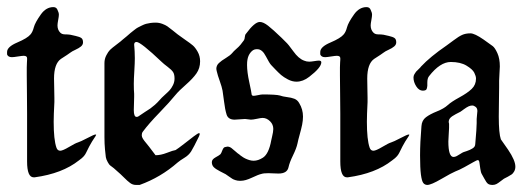

<svg xmlns="http://www.w3.org/2000/svg" viewBox="-20 -523 1486 543"><path d="M250 -137.7Q239.3 -122.1 232.4 -108.9Q225.6 -95.7 223.6 -91.3Q221.7 -86.9 217.3 -81.5Q212.9 -76.2 203.1 -69.3Q156.2 -32.2 78.1 -21.5H75.2Q56.6 -21.5 56.6 -66.4V-201.2Q56.6 -222.7 56.2 -258.3Q55.7 -293.9 55.7 -309.6Q55.7 -322.3 55.7 -332.5Q55.7 -342.8 56.2 -346.7Q56.6 -350.6 56.6 -354Q56.6 -357.4 56.6 -358.4Q56.6 -365.2 46.9 -365.2Q43 -365.2 30.8 -363.3Q18.6 -361.3 13.7 -361.3Q2.9 -361.3 0 -369.1V-376Q0 -390.6 28.8 -402.8Q57.6 -415 66.4 -425.8Q72.3 -432.6 75.7 -445.8Q79.1 -459 95.7 -482.4Q110.4 -502.9 130.9 -502.9Q139.6 -502.9 142.6 -495.1Q146.5 -487.3 146.5 -481.4Q146.5 -476.6 144.5 -466.3Q142.6 -456.1 142.6 -451.2Q142.6 -438.5 150.4 -430.7Q155.3 -425.8 163.6 -425.8Q171.9 -425.8 178.7 -424.8Q182.6 -423.8 193.8 -421.4Q205.1 -418.9 210 -415.5Q214.8 -412.1 214.8 -403.3Q214.8 -396.5 209 -391.6Q203.1 -386.7 193.4 -382.3Q183.6 -377.9 178.7 -374Q173.8 -370.1 152.3 -356.4Q132.8 -342.8 132.8 -300.8Q132.8 -293 133.3 -274.4Q133.8 -255.9 133.8 -246.1V-234.4Q131.8 -197.3 131.8 -178.7Q131.8 -127.9 139.6 -105.5Q142.6 -96.7 150.4 -96.7Q157.2 -96.7 175.3 -107.4Q193.4 -118.2 200.2 -120.1Q207 -122.1 226.6 -132.3Q246.1 -142.6 250 -142.6Q252 -142.6 252 -141.6Z M372.1 -194.3Q378.9 -199.2 389.6 -206.1Q400.4 -212.9 405.3 -216.3Q410.2 -219.7 417.5 -226.1Q424.8 -232.4 431.6 -240.2Q436.5 -246.1 445.8 -254.4Q455.1 -262.7 460 -268.1Q464.8 -273.4 469.2 -282.2Q473.6 -291 473.6 -300.8Q473.6 -312.5 469.7 -318.8Q465.8 -325.2 454.1 -334Q442.4 -342.8 437.5 -347.7Q377.9 -404.3 366.2 -404.3Q359.4 -404.3 359.4 -396.5Q359.4 -395.5 359.9 -390.6Q360.4 -385.7 360.8 -377.4Q361.3 -369.1 361.3 -358.4Q361.3 -345.7 359.9 -322.3Q358.4 -298.8 358.4 -286.1Q358.4 -267.6 359.4 -257.8V-249Q359.4 -243.2 358.9 -230Q358.4 -216.8 358.4 -211.9Q358.4 -192.4 366.2 -192.4Q370.1 -192.4 372.1 -194.3ZM476.6 -254.9Q460.9 -235.4 430.7 -204.1Q400.4 -172.9 383.8 -150.4Q380.9 -146.5 380.9 -140.6Q380.9 -135.7 384.3 -130.4Q387.7 -125 393.1 -118.7Q398.4 -112.3 401.4 -108.4Q403.3 -105.5 419.9 -84Q434.6 -84 452.1 -90.8Q469.7 -97.7 476.6 -98.6Q484.4 -103.5 500 -115.7Q515.6 -127.9 527.8 -137.2Q540 -146.5 543 -146.5Q544.9 -146.5 544.9 -143.6L543 -137.7Q527.3 -105.5 520.5 -94.7Q513.7 -84 501.5 -76.7Q489.3 -69.3 482.4 -63.5Q434.6 -21.5 375 0H364.3Q355.5 0 348.1 -5.4Q340.8 -10.7 330.1 -21.5Q319.3 -32.2 314.5 -36.1Q309.6 -41 301.8 -47.4Q293.9 -53.7 291.5 -55.2Q289.1 -56.6 284.7 -64.5Q280.3 -72.3 279.3 -78.6Q278.3 -85 276.9 -100.6Q275.4 -116.2 275.4 -135.3Q275.4 -154.3 275.4 -185.5V-344.7Q275.4 -356.4 280.8 -366.7Q286.1 -377 291 -381.8Q295.9 -386.7 309.6 -397Q323.2 -407.2 327.1 -411.1Q330.1 -413.1 338.4 -420.4Q346.7 -427.7 349.1 -429.7Q351.6 -431.6 358.9 -437.5Q366.2 -443.4 370.1 -445.3Q374 -447.3 380.9 -450.7Q387.7 -454.1 393.1 -455.6Q398.4 -457 405.3 -458Q412.1 -459 419.9 -459Q429.7 -459 439 -455.6Q448.2 -452.1 453.1 -448.7Q458 -445.3 467.8 -437.5Q477.5 -429.7 482.4 -425.8Q487.3 -421.9 502.9 -411.1Q518.6 -400.4 525.4 -394.5Q532.2 -388.7 539.1 -376.5Q545.9 -364.3 545.9 -349.6Q545.9 -330.1 535.6 -315.4Q525.4 -300.8 505.9 -283.7Q486.3 -266.6 476.6 -254.9Z M722.7 -255.9Q760.7 -255.9 771.5 -252.9Q779.3 -250 791.5 -248.5Q803.7 -247.1 812.5 -243.7Q821.3 -240.2 826.2 -231.4Q836.9 -213.9 836.9 -193.4Q836.9 -182.6 834.5 -170.4Q832 -158.2 827.6 -142.6Q823.2 -127 821.3 -117.2Q818.4 -103.5 808.6 -83.5Q798.8 -63.5 795.9 -49.8Q792 -32.2 767.6 -32.2Q762.7 -32.2 752.9 -32.7Q743.2 -33.2 739.3 -33.2Q725.6 -33.2 719.7 -31.2Q710.9 -29.3 692.4 -20.5Q673.8 -11.7 661.1 -11.7H657.2Q651.4 -11.7 645.5 -13.7Q639.6 -15.6 636.7 -17.6Q633.8 -19.5 627.4 -23.9Q621.1 -28.3 618.2 -30.3Q614.3 -32.2 602.1 -38.6Q589.8 -44.9 584.5 -50.3Q579.1 -55.7 579.1 -64.5Q579.1 -72.3 589.8 -78.1Q600.6 -84 603.5 -86.9Q605.5 -88.9 608.9 -98.1Q612.3 -107.4 618.2 -107.4Q619.1 -107.4 620.6 -107.9Q622.1 -108.4 623 -108.4Q628.9 -108.4 634.3 -104.5Q639.6 -100.6 646 -94.7Q652.3 -88.9 657.2 -85.9L659.2 -84Q662.1 -82 665.5 -79.6Q668.9 -77.1 673.8 -74.7Q678.7 -72.3 685.1 -70.3Q691.4 -68.4 697.3 -68.4Q710 -68.4 723.6 -77.1Q740.2 -87.9 747.1 -126Q748 -129.9 749.5 -136.7Q751 -143.6 752 -148.9Q752.9 -154.3 752.9 -158.2Q752.9 -170.9 744.1 -179.7Q734.4 -189.5 722.7 -189.5Q717.8 -189.5 706.5 -187Q695.3 -184.6 689.5 -184.6Q688.5 -184.6 685.5 -185.1Q682.6 -185.5 681.6 -185.5Q680.7 -185.5 677.7 -186Q674.8 -186.5 672.9 -186.5Q668 -186.5 657.7 -185.5Q647.5 -184.6 643.6 -184.6Q626 -184.6 621.1 -198.2Q616.2 -213.9 613.8 -234.9Q611.3 -255.9 609.4 -266.6Q607.4 -277.3 601.6 -293.5Q595.7 -309.6 592.8 -322.3Q592.8 -323.2 592.3 -325.2Q591.8 -327.1 591.8 -328.1Q591.8 -337.9 599.1 -344.7Q606.4 -351.6 618.7 -358.9Q630.9 -366.2 636.7 -373Q640.6 -377.9 647.9 -384.3Q655.3 -390.6 660.2 -396.5Q665 -402.3 669.9 -409.2Q671.9 -412.1 672.4 -418.5Q672.9 -424.8 675.8 -427.7Q700.2 -460.9 714.8 -460.9Q724.6 -460.9 738.3 -450.2Q752 -439.5 776.4 -416Q784.2 -408.2 788.1 -404.3Q794.9 -398.4 809.6 -377.9Q824.2 -357.4 839.8 -351.6Q846.7 -348.6 854.5 -348.6Q859.4 -348.6 868.7 -350.1Q877.9 -351.6 881.8 -351.6Q888.7 -351.6 888.7 -346.7Q888.7 -332 854.5 -305.7Q836.9 -292 818.4 -292Q806.6 -292 794.4 -298.3Q782.2 -304.7 774.9 -311Q767.6 -317.4 758.3 -327.1Q749 -336.9 747.1 -338.9Q742.2 -343.8 731.9 -363.8Q721.7 -383.8 708 -383.8H705.1Q696.3 -383.8 689 -375Q681.6 -366.2 679.7 -353.5Q678.7 -348.6 678.7 -338.9Q678.7 -319.3 685.1 -290Q691.4 -260.7 691.4 -257.8Q691.4 -252 697.3 -252Q700.2 -252 709.5 -253.9Q718.8 -255.9 722.7 -255.9Z M1135.7 -137.7Q1125 -122.1 1118.2 -108.9Q1111.3 -95.7 1109.4 -91.3Q1107.4 -86.9 1103 -81.5Q1098.6 -76.2 1088.9 -69.3Q1042 -32.2 963.9 -21.5H960.9Q942.4 -21.5 942.4 -66.4V-201.2Q942.4 -222.7 941.9 -258.3Q941.4 -293.9 941.4 -309.6Q941.4 -322.3 941.4 -332.5Q941.4 -342.8 941.9 -346.7Q942.4 -350.6 942.4 -354Q942.4 -357.4 942.4 -358.4Q942.4 -365.2 932.6 -365.2Q928.7 -365.2 916.5 -363.3Q904.3 -361.3 899.4 -361.3Q888.7 -361.3 885.7 -369.1V-376Q885.7 -390.6 914.6 -402.8Q943.4 -415 952.1 -425.8Q958 -432.6 961.4 -445.8Q964.8 -459 981.4 -482.4Q996.1 -502.9 1016.6 -502.9Q1025.4 -502.9 1028.3 -495.1Q1032.2 -487.3 1032.2 -481.4Q1032.2 -476.6 1030.3 -466.3Q1028.3 -456.1 1028.3 -451.2Q1028.3 -438.5 1036.1 -430.7Q1041 -425.8 1049.3 -425.8Q1057.6 -425.8 1064.5 -424.8Q1068.4 -423.8 1079.6 -421.4Q1090.8 -418.9 1095.7 -415.5Q1100.6 -412.1 1100.6 -403.3Q1100.6 -396.5 1094.7 -391.6Q1088.9 -386.7 1079.1 -382.3Q1069.3 -377.9 1064.5 -374Q1059.6 -370.1 1038.1 -356.4Q1018.6 -342.8 1018.6 -300.8Q1018.6 -293 1019 -274.4Q1019.5 -255.9 1019.5 -246.1V-234.4Q1017.6 -197.3 1017.6 -178.7Q1017.6 -127.9 1025.4 -105.5Q1028.3 -96.7 1036.1 -96.7Q1043 -96.7 1061 -107.4Q1079.1 -118.2 1085.9 -120.1Q1092.8 -122.1 1112.3 -132.3Q1131.8 -142.6 1135.7 -142.6Q1137.7 -142.6 1137.7 -141.6Z M1262.7 -79.1Q1266.6 -79.1 1271.5 -81.5Q1276.4 -84 1282.2 -87.9Q1288.1 -91.8 1291 -92.8Q1293.9 -93.8 1299.8 -95.7Q1305.7 -97.7 1308.6 -99.1Q1311.5 -100.6 1315.9 -103Q1320.3 -105.5 1322.3 -108.9Q1324.2 -112.3 1324.2 -117.2Q1328.1 -161.1 1328.1 -174.8V-186.5Q1328.1 -190.4 1329.1 -198.2Q1330.1 -206.1 1330.1 -209Q1330.1 -216.8 1325.2 -220.7Q1320.3 -224.6 1315.4 -224.6Q1310.5 -224.6 1305.2 -222.2Q1299.8 -219.7 1292.5 -214.4Q1285.2 -209 1282.2 -207Q1280.3 -206.1 1269 -200.2Q1257.8 -194.3 1253.4 -189.5Q1249 -184.6 1249 -177.7L1250 -172.9Q1250 -168 1250 -161.1Q1250 -155.3 1249 -142.6Q1248 -129.9 1248 -123Q1248 -79.1 1262.7 -79.1ZM1310.5 -428.7Q1322.3 -428.7 1347.7 -411.1Q1367.2 -397.5 1373.5 -392.6Q1379.9 -387.7 1386.7 -372.6Q1393.6 -357.4 1393.6 -335Q1393.6 -329.1 1392.6 -315.9Q1391.6 -302.7 1391.6 -294.9V-276.4Q1391.6 -265.6 1391.1 -237.3Q1390.6 -209 1390.6 -193.4Q1390.6 -145.5 1396.5 -128.9L1417 -99.6Q1437.5 -69.3 1437.5 -51.8Q1437.5 -43.9 1434.1 -38.1Q1430.7 -32.2 1427.2 -29.8Q1423.8 -27.3 1416.5 -23.4Q1409.2 -19.5 1405.3 -17.6Q1402.3 -15.6 1395.5 -10.3Q1388.7 -4.9 1383.8 -2.4Q1378.9 0 1373 0Q1364.3 0 1359.9 -3.4Q1355.5 -6.8 1349.6 -18.1Q1343.8 -29.3 1342.8 -30.3Q1339.8 -35.2 1338.4 -45.4Q1336.9 -55.7 1335.9 -63Q1335 -70.3 1331.1 -70.3Q1329.1 -70.3 1318.8 -64.5Q1308.6 -58.6 1293.5 -50.3Q1278.3 -42 1267.6 -38.1Q1257.8 -34.2 1228.5 -17.1Q1199.2 0 1188.5 0Q1181.6 0 1177.2 -5.4Q1172.9 -10.7 1170.4 -29.3Q1168 -47.9 1168 -83Q1168 -120.1 1171.9 -166Q1172.9 -182.6 1184.6 -191.4Q1196.3 -200.2 1215.8 -208Q1235.4 -215.8 1246.1 -225.6Q1256.8 -235.4 1279.3 -247.6Q1301.8 -259.8 1314 -271.5Q1326.2 -283.2 1326.2 -300.8Q1326.2 -307.6 1321.3 -317.4Q1316.4 -327.1 1299.3 -337.4Q1282.2 -347.7 1254.9 -347.7Q1224.6 -347.7 1193.4 -307.6Q1188.5 -301.8 1188.5 -289.1Q1188.5 -282.2 1188.5 -280.3Q1188.5 -278.3 1187.5 -273.9Q1186.5 -269.5 1183.6 -268.1Q1180.7 -266.6 1175.8 -266.6Q1165 -266.6 1157.2 -278.8Q1149.4 -291 1149.4 -303.7Q1149.4 -308.6 1151.9 -313Q1154.3 -317.4 1156.7 -320.3Q1159.2 -323.2 1164.1 -327.6Q1168.9 -332 1170.9 -335Q1196.3 -362.3 1243.2 -394.5Q1249 -398.4 1263.2 -409.2Q1277.3 -419.9 1287.1 -424.3Q1296.9 -428.7 1310.5 -428.7Z"/></svg>

Font: Isabella
Style: Medium
Weight: 500
Designer: John Stracke
Version: Version 001.202